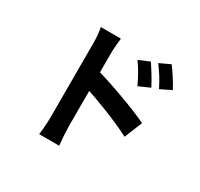

<svg xmlns="http://www.w3.org/2000/svg" viewBox="-175 -1019 1349 1297"><g transform="rotate(30 500.0 -370.5)"><path d="M681.7 -744.1 597.8 -708.5C634.6 -657 656.8 -617.5 686.2 -554.4L772.7 -592.6C750.3 -638.5 709.9 -702.2 681.7 -744.1ZM812.8 -798.7 729.8 -760C766.8 -710.1 790.7 -673 822.6 -610L906.8 -651.3C884.1 -696.2 842 -758.6 812.8 -798.7ZM283.3 -81.5C283.3 -41.8 279.4 18.8 273.3 57.9H429.6C425.1 17.3 420.4 -52.7 420.4 -81.5C420.4 -155.5 420.2 -545.7 420.2 -656.2C420.2 -697.8 425.3 -741.6 429.1 -777H272.9C280 -741.4 283.3 -692 283.3 -656.2C283.3 -571.7 283.3 -157.8 283.3 -81.5ZM390.8 -518V-374.2C499.8 -338.6 668.1 -274.6 781.6 -215.3L838.2 -353.9C739.4 -402.4 524.1 -481.1 390.8 -518Z"/></g></svg>

Font: Source Han Sans JP VF
Style: Regular
Weight: 250
Designer: Ryoko NISHIZUKA 西塚涼子 (kana, bopomofo & ideographs); Paul D. Hunt (Latin, Greek & Cyrillic); Sandoll Communications 산돌커뮤니
Foundry: Adobe
Version: Version 2.004;hotconv 1.0.118;makeotfexe 2.5.65603